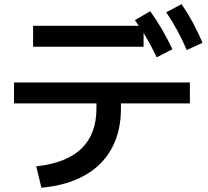

<svg xmlns="http://www.w3.org/2000/svg" viewBox="-20 -837 978 903"><path d="M433.6 -326.2V-350.6H45.9V-449.2H873V-350.6H548.8V-326.2Q548.8 -218.3 505.1 -138.4Q461.4 -58.6 377.4 -11.7Q293.5 35.2 174.8 45.9L150.4 -54.7Q433.6 -85.4 433.6 -326.2ZM135.7 -715.8H632.8L614.3 -742.2L686.5 -784.2Q744.6 -703.6 791 -605.5L716.8 -567.4Q688.5 -627.9 655.3 -681.6V-617.2H135.7ZM761.7 -779.3 834 -817.4Q863.8 -773.9 887 -730.7Q910.2 -687.5 932.6 -635.7L858.4 -601.6Q835.9 -653.3 812.7 -695.8Q789.6 -738.3 761.7 -779.3Z"/></svg>

Font: Pretendard JP SemiBold
Style: Regular
Weight: 600
Designer: Base glyphs from Inter by Rasmus Andersson; Hangeul glyphs from Noto Sans CJK(Source Han Sans) by Jang Soo-young and Kan
Foundry: Kil Hyung-jin
Version: Version 1.309